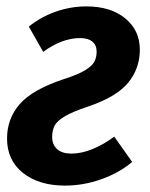

<svg xmlns="http://www.w3.org/2000/svg" viewBox="-20 -565 468 600"><path d="M417 -410Q417 -351 380.5 -306.5Q344 -262 255 -232Q207 -216 182.5 -201.5Q158 -187 150.5 -172Q143 -157 143 -137Q143 -113 158.5 -99Q174 -85 203 -85Q235 -85 270 -99.5Q305 -114 337 -138L393 -59Q353 -25 297 -5Q241 15 183 15Q102 15 52 -24.5Q2 -64 2 -132Q2 -194 41.5 -239.5Q81 -285 180 -318Q224 -332 246 -345.5Q268 -359 275 -372.5Q282 -386 282 -404Q282 -424 268.5 -435Q255 -446 230 -446Q174 -446 115 -403L70 -482Q109 -513 155.5 -529Q202 -545 250 -545Q326 -545 371.5 -507.5Q417 -470 417 -410Z"/></svg>

Font: Fira Sans Condensed SemiBold
Style: Italic
Weight: 600
Width: 3
Italic angle: -8°
Designer: bBox Type GmbH & Carrois Corporate GbR & Edenspiekermann AG
Foundry: bBox Type GmbH & Carrois Corporate GbR & Edenspiekermann AG
Version: Version 4.301